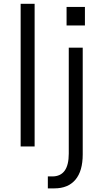

<svg xmlns="http://www.w3.org/2000/svg" viewBox="-20 -779 558 1021"><path d="M89.8 0Q89.8 -189.5 89.8 -758.8Q108.4 -758.8 164.1 -758.8Q164.1 -569.3 164.1 0Q145.5 0 89.8 0ZM334 -643.6Q334 -668 334 -742.2Q358.4 -742.2 431.6 -742.2Q431.6 -717.8 431.6 -643.6Q407.2 -643.6 334 -643.6ZM234.4 159.2Q240.2 159.2 257.8 159.2Q345.7 159.2 345.7 38.1Q345.7 -149.4 345.7 -525.4Q364.3 -525.4 419.9 -525.4Q419.9 -383.8 419.9 42Q419.9 130.9 380.9 176.8Q341.8 222.7 269.5 222.7Q257.8 222.7 234.4 222.7Q234.4 207 234.4 159.2Z"/></svg>

Font: Gothic A1
Style: Regular
Weight: 400
Designer: HanYang I&C Co.,Ltd.
Version: Version 2.50